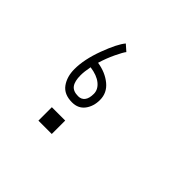

<svg xmlns="http://www.w3.org/2000/svg" viewBox="-113 -631 755 755"><g transform="rotate(45 265.0 -253.0)"><path d="M177.7 -351.1Q224.1 -343.8 255.4 -318.1Q286.6 -292.5 286.6 -252.9Q286.6 -217.8 268.1 -193.1Q249.5 -168.5 215.3 -168.5Q170.9 -168.5 150.1 -197Q129.4 -225.6 129.4 -268.1Q129.4 -321.8 154.5 -389.4Q179.7 -457 201.2 -481.9L226.6 -459.5Q218.8 -450.2 203.4 -418Q188 -385.7 177.7 -351.1ZM169.4 -317.9Q163.6 -287.6 163.6 -268.1Q163.6 -234.9 175.3 -218.8Q187 -202.6 215.3 -202.6Q232.9 -202.6 242.7 -215.3Q252.4 -228 252.4 -252.9Q252.4 -276.9 230.7 -294.7Q209 -312.5 169.4 -317.9ZM246.9 -99.1V-24.4H172.7V-99.1Z"/></g></svg>

Font: AzarMehrMonospaced
Style: SerifRegular
Weight: 1
Designer: Amin Abedi
Version: Version 1.00